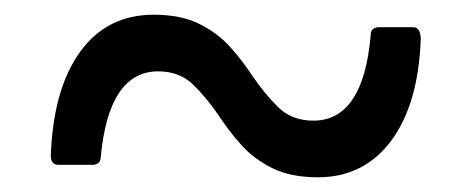

<svg xmlns="http://www.w3.org/2000/svg" viewBox="-20 -452 640 261"><path d="M412 -211Q375 -211 350 -223.5Q325 -236 308 -255Q291 -274 278 -294Q261 -319 242.5 -337Q224 -355 195 -355Q128 -355 117 -239Q117 -229 107 -228H59Q50 -228 49 -239Q52 -330 88.5 -381Q125 -432 189 -432Q226 -432 251 -419.5Q276 -407 293 -388Q310 -369 323 -349Q340 -324 358.5 -306Q377 -288 406 -288Q474 -288 484 -405Q484 -414 494 -415H542Q551 -415 552 -400Q549 -311 512 -261Q475 -211 412 -211Z"/></svg>

Font: YamahaIndonesia935. App
Style: Regular
Weight: 400
Designer: Dalton Maag Ltd
Foundry: Dalton Maag Ltd
Version: Version 1.002; January 01, 2024; Regular/Italic